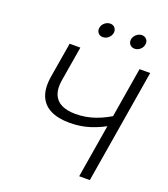

<svg xmlns="http://www.w3.org/2000/svg" viewBox="-163 -1038 1007 1152"><g transform="rotate(20 340.5 -462.0)"><path d="M313.5 -281.2Q240.2 -281.2 191.7 -305.4Q143.1 -329.6 123 -379.2Q103 -428.7 115.7 -505.9L152.8 -727.5H221.2L184.1 -505.9Q174.8 -450.2 189.5 -414.1Q204.1 -377.9 239.7 -360.6Q275.4 -343.3 328.6 -343.3Q394.5 -343.3 455.3 -365Q516.1 -386.7 570.3 -423.8L559.1 -354Q506.3 -321.3 445.3 -301.3Q384.3 -281.2 313.5 -281.2ZM478.5 0 599.1 -727.5H667L546.4 0ZM528.3 -832.5Q509.3 -832.5 498 -845.9Q486.8 -859.4 489.7 -878.4Q493.2 -897.5 509 -910.9Q524.9 -924.3 543.5 -924.3Q562.5 -924.3 573.7 -910.9Q585 -897.5 581.5 -878.4Q578.6 -859.4 563 -845.9Q547.4 -832.5 528.3 -832.5ZM325.7 -832.5Q306.6 -832.5 295.4 -845.9Q284.2 -859.4 287.6 -878.4Q290.5 -897.5 306.4 -910.9Q322.3 -924.3 341.3 -924.3Q360.4 -924.3 371.3 -910.9Q382.3 -897.5 379.4 -878.4Q376 -859.4 360.4 -845.9Q344.7 -832.5 325.7 -832.5Z"/></g></svg>

Font: Inter 20pt Light
Style: Italic
Weight: 300
Italic angle: -9.3988°
Version: Version 4.001;git-66647c0bb